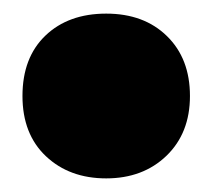

<svg xmlns="http://www.w3.org/2000/svg" viewBox="-20 -421 312 282"><path d="M136 -159Q82 -159 47.5 -191.5Q13 -224 13 -280Q13 -336.5 46.8 -368.8Q80.5 -401 136 -401Q191.5 -401 225.2 -368Q259 -335 259 -280Q259 -225.5 224.5 -192.2Q190 -159 136 -159Z"/></svg>

Font: Encode Sans Condensed Black
Style: Regular
Weight: 900
Width: 3
Designer: Multiple Designers
Foundry: Impallari Type
Version: Version 3.000; ttfautohint (v1.8.3) -l 8 -r 50 -G 200 -x 14 